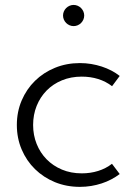

<svg xmlns="http://www.w3.org/2000/svg" viewBox="-20 -732 548 767"><path d="M299.1 14.5Q322.3 14.5 344.1 10.9Q365.9 7.3 386.1 0.7Q406.4 -5.9 424.5 -15.5Q442.7 -25 458.2 -36.8L427.3 -77.7Q402.7 -58.6 372 -49.1Q341.4 -39.5 306.8 -39.5Q263.2 -39.5 227.5 -54.5Q191.8 -69.5 166.1 -95.7Q140.5 -121.8 126.4 -157Q112.3 -192.3 112.3 -232.7Q112.3 -273.6 126.4 -308.9Q140.5 -344.1 166.1 -370.2Q191.8 -396.4 227.5 -411.1Q263.2 -425.9 306.4 -425.9Q341.4 -425.9 372 -416.4Q402.7 -406.8 427.7 -387.7L458.2 -428.6Q443.2 -440.5 425 -450Q406.8 -459.5 386.6 -466.1Q366.4 -472.7 344.3 -476.4Q322.3 -480 299.1 -480Q245.5 -480 199.5 -461.1Q153.6 -442.3 119.8 -409.1Q85.9 -375.9 66.6 -330.7Q47.3 -285.5 47.3 -232.7Q47.3 -180 66.6 -134.8Q85.9 -89.5 119.8 -56.4Q153.6 -23.2 199.5 -4.3Q245.5 14.5 299.1 14.5ZM274.1 -627.7Q282.7 -627.7 290.5 -631.1Q298.2 -634.5 303.9 -640.2Q309.5 -645.9 313 -653.6Q316.4 -661.4 316.4 -670Q316.4 -678.6 313 -686.4Q309.5 -694.1 303.9 -699.8Q298.2 -705.5 290.5 -708.9Q282.7 -712.3 274.1 -712.3Q265.5 -712.3 257.7 -708.9Q250 -705.5 244.3 -699.8Q238.6 -694.1 235.2 -686.4Q231.8 -678.6 231.8 -670Q231.8 -661.4 235.2 -653.6Q238.6 -645.9 244.3 -640.2Q250 -634.5 257.7 -631.1Q265.5 -627.7 274.1 -627.7Z"/></svg>

Font: Spartan MB
Style: Regular
Weight: 212
Designer: Matt Bailey, Mirko Velimirovic
Foundry: Matt Bailey
Version: Version 1.005